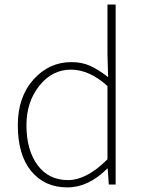

<svg xmlns="http://www.w3.org/2000/svg" viewBox="-20 -814 635 847"><path d="M277.3 12.7Q176.8 12.7 117.7 -59.1Q58.6 -130.9 58.6 -261.7Q58.6 -385.7 127.4 -462.9Q196.3 -540 294.9 -540Q340.8 -540 377 -523.9Q413.1 -507.8 457 -473.6L454.1 -573.2V-793.9H490.2V0H460L455.1 -70.3H453.1Q370.1 12.7 277.3 12.7ZM280.3 -19.5Q362.3 -19.5 454.1 -111.3V-434.6Q374 -506.8 293 -506.8Q210 -506.8 153.3 -435.5Q96.7 -364.3 96.7 -261.7Q96.7 -152.3 145.5 -85.9Q194.3 -19.5 280.3 -19.5Z"/></svg>

Font: Gen Shin Gothic ExtraLight
Style: Regular
Weight: 100
Designer: [Source Han Sans]
Ryoko NISHIZUKA  (kana & ideographs); Paul D. Hunt (Latin, Greek & Cyrillic); Wenlong ZHANG  (bopomofo
Version: Version 1.002.20150607